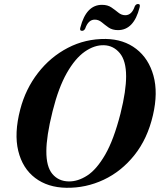

<svg xmlns="http://www.w3.org/2000/svg" viewBox="-20 -902 780 934"><path d="M494.5 -712.5Q582 -711 642.8 -664Q703.5 -617 726.5 -534Q749.5 -451 724 -341.5Q697.5 -227 634 -147.5Q570.5 -68 484.2 -27.5Q398 13 302.5 11.5Q212 10 150.8 -36.5Q89.5 -83 68.8 -168Q48 -253 78.5 -370Q104.5 -469.5 164.8 -547.2Q225 -625 310 -669.2Q395 -713.5 494.5 -712.5ZM313.5 -19.5Q358.5 -18.5 404.2 -48Q450 -77.5 491.8 -149.8Q533.5 -222 566 -349Q580.5 -407 587 -451.8Q593.5 -496.5 593.5 -530.5Q593.5 -606.5 562.8 -643.5Q532 -680.5 486 -682Q439.5 -683.5 392.5 -650.8Q345.5 -618 305 -546.8Q264.5 -475.5 236 -361.5Q220 -297.5 212.8 -249.8Q205.5 -202 205.5 -167Q205 -91 234.8 -55.8Q264.5 -20.5 313.5 -19.5ZM554 -755.5Q526.5 -755.5 508.2 -768.2Q490 -781 474.8 -793.8Q459.5 -806.5 441 -806.5Q409.5 -806.5 394.5 -763Q389 -752 379 -752Q366 -752 371 -768.5Q399.5 -878.5 476 -878.5Q503.5 -878.5 521.8 -866Q540 -853.5 555.5 -840.8Q571 -828 589.5 -828Q621 -828 635.5 -871Q641 -882.5 651.5 -882.5Q664 -882.5 659 -865.5Q631 -755.5 554 -755.5Z"/></svg>

Font: Fraunces 72pt SemiBold
Style: Italic
Weight: 600
Italic angle: -16°
Version: Version 1.000;[b76b70a41]